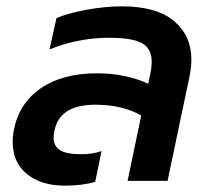

<svg xmlns="http://www.w3.org/2000/svg" viewBox="-20 -570 658 605"><path d="M20 -122Q20 -143 24 -162Q41 -246 109.5 -292.5Q178 -339 286 -339Q333 -339 374.5 -330Q416 -321 447 -306L452 -330Q458 -356 458 -376Q458 -417 427.5 -434Q397 -451 323 -451Q274 -451 224.5 -441Q175 -431 136 -414L158 -513Q193 -528 251.5 -539Q310 -550 364 -550Q473 -550 528 -504Q583 -458 583 -382Q583 -361 578 -333L508 0H382L425 -206Q366 -240 280 -240Q169 -240 152 -160Q149 -147 149 -136Q149 -110 169 -97Q189 -84 236 -84Q272 -84 300 -94L280 3Q240 15 184 15Q110 15 65 -21.5Q20 -58 20 -122Z"/></svg>

Font: Prompt Medium
Style: Italic
Weight: 500
Italic angle: -12°
Designer: Katatrad Team
Foundry: CadsonDemak
Version: Version 1.001